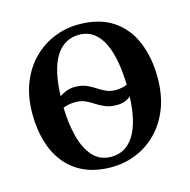

<svg xmlns="http://www.w3.org/2000/svg" viewBox="-86 -623 714 720"><g transform="rotate(-15 270.5 -263.0)"><path d="M263 11Q202 11 157.2 -9.2Q112.5 -29.5 83.5 -66Q54.5 -102.5 40.2 -151.5Q26 -200.5 26 -258.5Q26 -327 47.2 -379.5Q68.5 -432 104.5 -467.2Q140.5 -502.5 185.8 -520.5Q231 -538.5 278.5 -538.5Q360.5 -538.5 412.8 -503.2Q465 -468 490 -407Q515 -346 515 -269.5Q515 -200.5 494 -148Q473 -95.5 437 -60Q401 -24.5 356 -6.8Q311 11 263 11ZM271 -27Q327 -27 359.2 -77Q391.5 -127 395.5 -227Q385.5 -219 372.2 -214Q359 -209 341 -209Q315 -209 296.8 -216.8Q278.5 -224.5 263.2 -234.5Q248 -244.5 231.8 -252.2Q215.5 -260 193 -260Q180 -260 167.8 -257.8Q155.5 -255.5 145 -251Q146.5 -190 159.5 -139Q172.5 -88 199.8 -57.5Q227 -27 271 -27ZM351.5 -264.5Q363.5 -264.5 375 -266.8Q386.5 -269 396 -273Q395 -319 388 -360.2Q381 -401.5 366.5 -433Q352 -464.5 328.5 -482.5Q305 -500.5 271.5 -500.5Q214 -500.5 181.5 -449.8Q149 -399 145.5 -295.5Q157 -303.5 172 -309.5Q187 -315.5 206 -315.5Q231.5 -315.5 249.5 -307.8Q267.5 -300 282.5 -290Q297.5 -280 313.8 -272.2Q330 -264.5 351.5 -264.5Z"/></g></svg>

Font: Merriweather 96pt Medium
Style: Regular
Weight: 500
Version: Version 2.100